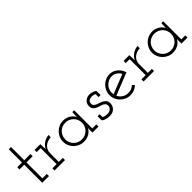

<svg xmlns="http://www.w3.org/2000/svg" viewBox="166 -1560 2509 2509"><g transform="rotate(-45 1420.5 -305.5)"><path d="M122 -619H164V-375H279V-334H164V-40H246V0H122V-334H35V-375H122Z M349 -40H427V-335H355V-375H461L462 -340Q463 -323 464 -309Q465 -295 465 -278Q488 -327 532.5 -354.5Q577 -382 623 -383L620 -342Q588 -341 560.5 -330.5Q533 -320 512.5 -302Q492 -284 480 -259Q468 -234 468 -205V-40H542V0H349Z M693 -188Q693 -228 708.5 -263.5Q724 -299 750.5 -325.5Q777 -352 813 -367.5Q849 -383 890 -383Q919 -383 945 -374.5Q971 -366 992 -352.5Q1013 -339 1027.5 -321.5Q1042 -304 1049 -287Q1049 -309 1050.5 -331Q1052 -353 1053 -375H1087V-40H1161V0H1049V-40Q1049 -52 1049.5 -63.5Q1050 -75 1050 -86Q1043 -69 1028.5 -52Q1014 -35 993.5 -22Q973 -9 946.5 -1Q920 7 890 7Q849 7 813 -8.5Q777 -24 750.5 -50Q724 -76 708.5 -111.5Q693 -147 693 -188ZM735 -188Q735 -156 747 -128Q759 -100 779.5 -79Q800 -58 828.5 -46Q857 -34 890 -34Q923 -34 951 -46Q979 -58 1000 -79Q1021 -100 1033 -128Q1045 -156 1045 -188Q1045 -220 1033 -248.5Q1021 -277 1000 -298Q979 -319 951 -331Q923 -343 890 -343Q857 -343 828.5 -331Q800 -319 779.5 -298Q759 -277 747 -248.5Q735 -220 735 -188Z M1286 -103V-52Q1304 -39 1325.5 -36Q1347 -33 1368 -33Q1377 -33 1390 -36.5Q1403 -40 1415 -48.5Q1427 -57 1436 -70Q1445 -83 1445 -102Q1445 -128 1432 -142Q1419 -156 1398.5 -164.5Q1378 -173 1354 -179.5Q1330 -186 1309.5 -197Q1289 -208 1275 -226Q1261 -244 1261 -277Q1261 -303 1271 -322.5Q1281 -342 1296.5 -355Q1312 -368 1331.5 -374.5Q1351 -381 1369 -381Q1373 -381 1385.5 -380Q1398 -379 1414 -375.5Q1430 -372 1445.5 -365Q1461 -358 1472 -346V-272H1434V-325Q1427 -331 1417 -334Q1407 -337 1397.5 -338.5Q1388 -340 1380.5 -340Q1373 -340 1370 -340Q1358 -340 1346 -336.5Q1334 -333 1324 -325.5Q1314 -318 1308.5 -306.5Q1303 -295 1303 -278Q1303 -256 1317 -243.5Q1331 -231 1351.5 -222.5Q1372 -214 1395.5 -206.5Q1419 -199 1439.5 -187Q1460 -175 1473.5 -156Q1487 -137 1487 -105Q1487 -88 1480.5 -68.5Q1474 -49 1460 -32Q1446 -15 1422.5 -3.5Q1399 8 1366 8Q1356 8 1340.5 6.5Q1325 5 1308 1Q1291 -3 1275 -10Q1259 -17 1248 -29V-103Z M1749 -343Q1712 -343 1681.5 -327.5Q1651 -312 1630 -286.5Q1609 -261 1600.5 -227.5Q1592 -194 1599 -159Q1666 -186 1733 -212.5Q1800 -239 1868 -266Q1851 -300 1819 -321.5Q1787 -343 1749 -343ZM1921 -243Q1843 -212 1766 -181.5Q1689 -151 1611 -120Q1628 -82 1665 -58Q1702 -34 1749 -34Q1780 -34 1807 -45Q1834 -56 1854 -76Q1861 -68 1867 -60.5Q1873 -53 1880 -45Q1854 -21 1821 -7Q1788 7 1749 7Q1708 7 1672.5 -8.5Q1637 -24 1610.5 -50Q1584 -76 1568.5 -111.5Q1553 -147 1553 -188Q1553 -228 1568.5 -264Q1584 -300 1610.5 -326Q1637 -352 1672.5 -367.5Q1708 -383 1749 -383Q1779 -383 1806 -372.5Q1833 -362 1855.5 -343.5Q1878 -325 1895 -299.5Q1912 -274 1921 -243Z M1994 -40H2072V-335H2000V-375H2106L2107 -340Q2108 -323 2109 -309Q2110 -295 2110 -278Q2133 -327 2177.5 -354.5Q2222 -382 2268 -383L2265 -342Q2233 -341 2205.5 -330.5Q2178 -320 2157.5 -302Q2137 -284 2125 -259Q2113 -234 2113 -205V-40H2187V0H1994Z M2338 -188Q2338 -228 2353.5 -263.5Q2369 -299 2395.5 -325.5Q2422 -352 2458 -367.5Q2494 -383 2535 -383Q2564 -383 2590 -374.5Q2616 -366 2637 -352.5Q2658 -339 2672.5 -321.5Q2687 -304 2694 -287Q2694 -309 2695.5 -331Q2697 -353 2698 -375H2732V-40H2806V0H2694V-40Q2694 -52 2694.5 -63.5Q2695 -75 2695 -86Q2688 -69 2673.5 -52Q2659 -35 2638.5 -22Q2618 -9 2591.5 -1Q2565 7 2535 7Q2494 7 2458 -8.5Q2422 -24 2395.5 -50Q2369 -76 2353.5 -111.5Q2338 -147 2338 -188ZM2380 -188Q2380 -156 2392 -128Q2404 -100 2424.5 -79Q2445 -58 2473.5 -46Q2502 -34 2535 -34Q2568 -34 2596 -46Q2624 -58 2645 -79Q2666 -100 2678 -128Q2690 -156 2690 -188Q2690 -220 2678 -248.5Q2666 -277 2645 -298Q2624 -319 2596 -331Q2568 -343 2535 -343Q2502 -343 2473.5 -331Q2445 -319 2424.5 -298Q2404 -277 2392 -248.5Q2380 -220 2380 -188Z"/></g></svg>

Font: Josefin Slab
Style: Regular
Weight: 400
Designer: Santiago Orozco
Foundry: Typemade
Version: Version 1.000